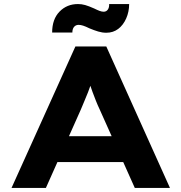

<svg xmlns="http://www.w3.org/2000/svg" viewBox="-20 -930 898 950"><path d="M37 0 353 -700H506L821 0H647L473 -389Q463 -410 454.5 -431.5Q446 -453 438 -474.5Q430 -496 423 -517.5Q416 -539 410 -559L445 -560Q438 -537 431 -516Q424 -495 415.5 -473.5Q407 -452 398 -431Q389 -410 380 -388L207 0ZM185 -128 239 -256H616L652 -128ZM506 -768Q486 -768 466 -774Q446 -780 422 -790Q404 -799 391.5 -803Q379 -807 369 -807Q355 -807 346.5 -797Q338 -787 338 -769H238Q238 -835 274.5 -872.5Q311 -910 366 -910Q384 -910 401.5 -905Q419 -900 446 -888Q462 -880 473 -876Q484 -872 493 -872Q506 -872 513.5 -882.5Q521 -893 520 -910H619Q619 -872 604.5 -839Q590 -806 565 -787Q540 -768 506 -768Z"/></svg>

Font: Lexend Giga
Style: Bold
Weight: 700
Version: Version 1.007